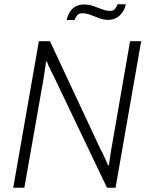

<svg xmlns="http://www.w3.org/2000/svg" viewBox="-20 -879 693 899"><path d="M42 0 162 -686H214L453 -175Q458 -167 464 -154Q470 -141 476 -128Q482 -115 486 -105L490 -106Q493 -123 495.5 -143.5Q498 -164 502 -185L589 -686H641L521 0H481L233 -519Q227 -531 216.5 -552Q206 -573 200 -590H195Q194 -574 190.5 -554Q187 -534 185 -517L94 0ZM292 -785Q297 -807 307.5 -823.5Q318 -840 334.5 -849Q351 -858 373 -858Q396 -858 417.5 -850.5Q439 -843 458.5 -835.5Q478 -828 496 -828Q511 -828 519 -838Q527 -848 530 -859H569Q565 -838 553 -821Q541 -804 524.5 -795Q508 -786 487 -786Q465 -786 444 -794Q423 -802 403.5 -809.5Q384 -817 365 -817Q349 -817 341 -807Q333 -797 329 -785Z"/></svg>

Font: Archivo SemiCondensed Thin
Style: Italic
Weight: 250
Width: 4
Italic angle: -10°
Designer: Hector Gatti
Foundry: Omnibus-Type
Version: Version 2.001